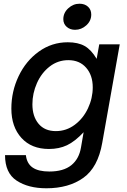

<svg xmlns="http://www.w3.org/2000/svg" viewBox="-20 -795 680 1031"><path d="M7 38H119Q124 83 155 104.5Q186 126 245 126Q321 126 363 92Q405 58 415 -4L429 -85Q382 -35 339.5 -15Q297 5 243 5Q149 5 95 -54.5Q41 -114 41 -212Q41 -304 80 -386Q119 -468 188.5 -518Q258 -568 344 -568Q399 -568 434.5 -548Q470 -528 499 -479L513 -557H623L529 -28Q506 104 427.5 160Q349 216 229 216Q132 216 69.5 175Q7 134 7 38ZM478 -326Q478 -391 442.5 -431.5Q407 -472 347 -472Q291 -472 247 -438Q203 -404 178.5 -349Q154 -294 154 -235Q154 -170 187 -130.5Q220 -91 280 -91Q336 -91 381.5 -125Q427 -159 452.5 -213.5Q478 -268 478 -326ZM320 -692Q320 -726 346.5 -750.5Q373 -775 407 -775Q435 -775 452.5 -759Q470 -743 470 -717Q470 -683 443.5 -659Q417 -635 383 -635Q356 -635 338 -651Q320 -667 320 -692Z"/></svg>

Font: Open Sauce One Medium Italic
Style: Regular
Weight: 500
Italic angle: -10°
Designer: Alfredo Marco Pradil
Foundry: Creative Sauce Fz LLC
Version: Version 1.477